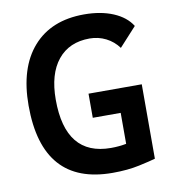

<svg xmlns="http://www.w3.org/2000/svg" viewBox="-81 -772 747 850"><g transform="rotate(-10 293.0 -346.5)"><path d="M357.4 9.8Q42 9.8 42 -347.7Q42 -517.1 123.8 -610.1Q205.6 -703.1 353.5 -703.1Q428.2 -703.1 484.1 -679.7Q540 -656.2 566.4 -613.8L488.8 -528.8Q466.3 -559.6 432.4 -576.7Q398.4 -593.8 359.4 -593.8Q267.1 -593.8 216.1 -530.8Q165 -467.8 165 -352.5Q165 -100.1 369.1 -100.1Q388.2 -100.1 405.5 -101.8Q422.9 -103.5 438 -106.4V-245.6H312.5V-354H551.8V-19.5Q530.8 -13.2 478 -1.7Q425.3 9.8 357.4 9.8Z"/></g></svg>

Font: Caskaydia Cove SemiBold
Style: Regular
Weight: 600
Monospace: yes
Designer: Aaron Bell
Foundry: Saja Typeworks
Version: Version 4.300; ttfautohint (v1.8.3)